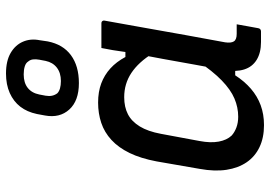

<svg xmlns="http://www.w3.org/2000/svg" viewBox="-150 -740 900 640"><g transform="rotate(-90 300.0 -420.0)"><path d="M278 -543Q314 -543 342 -532.5Q370 -522 392 -502Q414 -482 430 -452H457L442 -361Q413 -408 377 -432Q341 -456 296 -456Q263 -456 239 -443.5Q215 -431 198.5 -404Q182 -377 174 -334L150 -205Q143 -168 148 -141Q153 -114 168 -98Q179 -88 195 -82Q211 -76 231 -76Q262 -76 291.5 -88.5Q321 -101 352 -131Q383 -161 417 -212L394 -86H369Q349 -55 324 -33.5Q299 -12 269 -1Q239 10 203 10Q161 10 129.5 -5Q98 -20 79 -48Q60 -76 54 -115Q48 -154 57 -204L82 -348Q92 -401 110 -438Q128 -475 153.5 -498.5Q179 -522 210.5 -532.5Q242 -543 278 -543ZM460 -532Q481 -532 501 -532Q521 -532 542 -532Q546 -532 548 -530.5Q550 -529 551 -526.5Q552 -524 551 -520Q539 -454 527 -386Q515 -318 503 -251Q491 -184 479 -120Q476 -100 482 -90.5Q488 -81 507 -81Q512 -81 516.5 -81Q521 -81 524 -81H539Q536 -63 532.5 -44.5Q529 -26 526 -9Q525 -4 522 -2Q519 0 515 0Q509 0 499 0Q489 0 480 0Q444 0 420.5 -14.5Q397 -29 388.5 -56Q380 -83 386 -120Q396 -172 405 -223.5Q414 -275 423.5 -326.5Q433 -378 443 -430Q446 -445 448 -461Q450 -477 453 -494.5Q456 -512 460 -532ZM375 -850Q417 -850 443.5 -834.5Q470 -819 481 -793.5Q492 -768 486 -738L482 -711Q472 -660 436 -633.5Q400 -607 343 -607Q284 -607 255 -639Q226 -671 235 -720L240 -747Q247 -780 264.5 -802.5Q282 -825 310 -837.5Q338 -850 375 -850ZM372 -791Q344 -791 327 -777.5Q310 -764 305 -739L301 -718Q299 -706 301 -696.5Q303 -687 309 -679Q315 -673 325.5 -670Q336 -667 350 -667Q377 -667 394.5 -680.5Q412 -694 417 -718L421 -739Q423 -750 422 -759.5Q421 -769 415 -776Q410 -784 398.5 -787.5Q387 -791 372 -791Z"/></g></svg>

Font: Rec Mono Linear
Style: Italic
Weight: 400
Italic angle: -10°
Monospace: yes
Version: Version 1.085; ttfautohint (v1.8.4.7-5d5b)